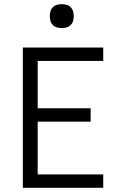

<svg xmlns="http://www.w3.org/2000/svg" viewBox="-20 -897 590 917"><path d="M89 0V-670H473V-606H160V-380H413V-316H160V-64H473V0ZM275 -763Q263 -763 252 -766Q241 -769 232.5 -777.5Q224 -786 221 -797Q218 -808 218 -820Q218 -832 221 -843Q224 -854 232.5 -862.5Q241 -871 252 -874Q263 -877 275 -877Q287 -877 298 -874Q309 -871 317.5 -862.5Q326 -854 329 -843Q332 -832 332 -820Q332 -808 329 -797Q326 -786 317.5 -777.5Q309 -769 298 -766Q287 -763 275 -763Z"/></svg>

Font: Lode
Style: Regular
Weight: 400
Monospace: yes
Designer: Belleve Invis
Foundry: Belleve Invis
Version: Version 29.2.0; ttfautohint (v1.8.3)